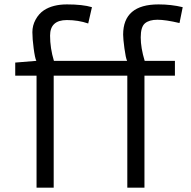

<svg xmlns="http://www.w3.org/2000/svg" viewBox="-20 -860 874 880"><path d="M643.1 -581.1H781.7V-513.2H642.1V0H563.5V-513.2H226.1V0H147.5V-513.2H49.8V-573.2L146.5 -581.1Q140.1 -594.2 134.3 -638.2Q128.4 -682.1 128.4 -712.6Q128.4 -743.2 143.1 -770Q157.7 -796.9 180.7 -812.5Q221.7 -839.8 287.1 -839.8Q358.9 -839.8 401.4 -827.1L384.3 -752.4Q338.4 -768.1 286.6 -768.1Q209.5 -768.1 209.5 -696.8Q209.5 -639.2 227.1 -581.1H562.5Q556.2 -594.2 550.3 -638.2Q544.4 -682.1 544.4 -701.2Q544.4 -839.8 706.5 -839.8Q765.1 -839.8 817.4 -827.1L802.7 -754.4Q739.3 -769.5 701.7 -769.5Q664.1 -769.5 644.5 -753.2Q625 -736.8 625 -688.7Q625 -640.6 643.1 -581.1Z"/></svg>

Font: Armata
Style: Regular
Weight: 400
Designer: Viktoriya Grabowska
Foundry: Viktoriya Grabowska
Version: Version 1.002